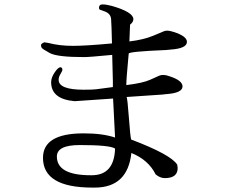

<svg xmlns="http://www.w3.org/2000/svg" viewBox="-20 -837 1040 871"><path d="M392 -42H396Q498 -42 502 -163Q479 -179 342 -179Q238 -179 238 -127Q238 -42 392 -42ZM786 -75Q786 -29 728 -29Q706 -29 686 -46Q653 -112 576 -143Q559 14 410 14Q405 14 399 14Q175 14 175 -121Q175 -232 359 -232H361Q446 -232 502 -213L493 -390Q406 -384 319 -378Q212 -387 212 -464Q212 -485 228 -508.5Q244 -532 254 -532Q263 -531 263 -521Q263 -515 254.5 -501.5Q246 -488 246 -475Q246 -430 360 -430Q401 -430 416 -432L492 -442V-470L489 -588Q386 -578 361 -578Q239 -578 205.5 -596.5Q172 -615 169 -620.5Q166 -626 166 -631.5Q166 -637 172.5 -641Q179 -645 180.5 -645Q182 -645 188 -644L200 -642Q250 -629 310 -629Q370 -629 488 -640Q486 -725 484 -750.5Q482 -776 453 -786Q438 -791 433.5 -793Q429 -795 429 -801Q429 -817 445.5 -817Q462 -817 488 -810Q585 -782 585 -750Q585 -737 570 -725L567 -649Q632 -657 674 -674.5Q716 -692 723 -695Q730 -698 739.5 -698Q749 -698 768 -692Q828 -673 828 -647Q828 -617 753 -612L732 -610H731Q565 -603 564 -594L562 -573Q553 -478 553 -451Q628 -460 662 -475.5Q696 -491 703 -494Q710 -497 721.5 -497Q733 -497 749 -491Q808 -472 808 -445Q808 -415 734 -410L716 -408L554 -397Q558 -394 564.5 -305.5Q571 -217 575 -204Q755 -136 784 -90Z"/></svg>

Font: Sawarabi Mincho
Style: Regular
Weight: 400
Version: Version 1.00